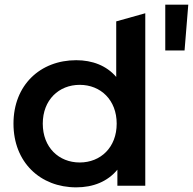

<svg xmlns="http://www.w3.org/2000/svg" viewBox="-20 -799 830 826"><path d="M790 -779H691V-582H774ZM480 -707V-468C438 -517 377 -540 308 -540C153 -540 38 -433 38 -267C38 -101 153 7 308 7C381 7 443 -18 485 -69V0H605V-742ZM323 -100C233 -100 164 -165 164 -267C164 -369 233 -434 323 -434C413 -434 482 -369 482 -267C482 -165 413 -100 323 -100Z"/></svg>

Font: Talent
Style: Bold
Weight: 600
Designer: Mike Powis
Version: Version 1.001;hotconv 1.0.109;makeotfexe 2.5.65596